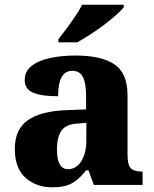

<svg xmlns="http://www.w3.org/2000/svg" viewBox="-20 -786 654 816"><path d="M200 10Q135 10 89 -30Q43 -70 43 -154Q43 -236 98 -275Q153 -314 265 -318L346 -321V-375Q346 -430 333 -457.5Q320 -485 287 -485Q227 -485 227 -377Q155 -377 120 -392.5Q85 -408 85 -446Q85 -483 114.5 -506Q144 -529 193 -539.5Q242 -550 301 -550Q411 -550 466.5 -512.5Q522 -475 522 -381V-128Q522 -87 535 -72Q548 -57 582 -57H586V0H379L356 -62H346Q324 -35 304.5 -19.5Q285 -4 261 3Q237 10 200 10ZM269 -67Q304 -67 325.5 -101Q347 -135 347 -191V-264L310 -261Q260 -258 241 -230.5Q222 -203 222 -151Q222 -67 269 -67ZM228 -619Q243 -638 262.5 -664Q282 -690 300 -717Q318 -744 329 -766H506V-756Q497 -743 474.5 -723Q452 -703 423 -681Q394 -659 363.5 -639.5Q333 -620 308 -606H228Z"/></svg>

Font: Noto Serif Telugu ExtraBold
Style: Regular
Weight: 800
Designer: Jelle Bosma - Monotype Design Team
Foundry: Monotype Imaging Inc.
Version: Version 2.005; ttfautohint (v1.8.4.7-5d5b)